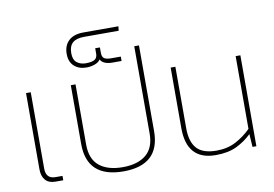

<svg xmlns="http://www.w3.org/2000/svg" viewBox="-85 -972 1604 1123"><g transform="rotate(-10 716.5 -410.5)"><path d="M160 0Q120 0 100 -23.5Q80 -47 80 -86V-540H108V-86Q108 -26 165 -26H206V0Z M563 10Q346 10 346 -191V-540H374V-182Q374 -97 423.5 -56Q473 -15 563 -15Q652 -15 701.5 -56Q751 -97 751 -182V-700H779V-191Q779 10 563 10Z M455 -626Q410 -626 382 -651.5Q354 -677 354 -724Q354 -774 384.5 -802.5Q415 -831 472 -831H680L677 -805H472Q425 -805 403 -785Q381 -765 381 -724Q381 -684 402.5 -667.5Q424 -651 455 -651Q491 -651 507.5 -661Q524 -671 524 -696V-728H552V-696Q552 -671 565 -662.5Q578 -654 607 -654H663V-628H607Q583 -628 564.5 -635.5Q546 -643 538 -659Q528 -643 504.5 -634.5Q481 -626 455 -626Z M1111 10Q939 10 939 -180V-540H967V-174Q967 -95 1002.5 -55Q1038 -15 1120 -15Q1185 -15 1235 -41.5Q1285 -68 1325 -108V-540H1353V0H1330L1325 -77Q1286 -39 1235.5 -14.5Q1185 10 1111 10Z"/></g></svg>

Font: Kanit Thin
Style: Regular
Weight: 250
Designer: Katatrad Team
Foundry: CadsonDemak
Version: Version 2.000; ttfautohint (v1.8.3)